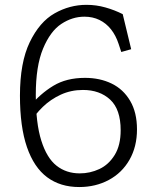

<svg xmlns="http://www.w3.org/2000/svg" viewBox="-20 -762 660 794"><path d="M62.5 -366.5Q62.5 -503.5 103 -587.5Q143.5 -671.5 205.8 -706.8Q268 -742 337.5 -742Q378 -742 416 -731.2Q454 -720.5 487.5 -703.5L522.5 -558.5L481.5 -547L470.5 -580.5Q459 -615.5 439 -640.8Q419 -666 391.2 -679.5Q363.5 -693 329 -693Q279 -693 233.5 -663Q188 -633 158 -560.8Q128 -488.5 128 -370Q128 -252.5 150.8 -180.5Q173.5 -108.5 213.8 -76.8Q254 -45 310 -45Q352.5 -45 391 -63Q429.5 -81 454.2 -121Q479 -161 479 -223.5Q479 -309.5 435.8 -349.8Q392.5 -390 323 -390Q273.5 -390 231.2 -370.5Q189 -351 156.8 -319.8Q124.5 -288.5 102.5 -251V-321.5Q146.5 -374.5 200.5 -407.2Q254.5 -440 331.5 -440Q393 -440 441.5 -416.5Q490 -393 518.2 -345Q546.5 -297 546.5 -227Q546.5 -155.5 515.5 -101.2Q484.5 -47 430 -17.8Q375.5 11.5 307.5 11.5Q229.5 11.5 175 -29Q120.5 -69.5 91.5 -153.5Q62.5 -237.5 62.5 -366.5Z"/></svg>

Font: Monaspace Xenon Var ExtraLight
Style: Regular
Weight: 200
Designer: Riley Cran and the Lettermatic Team
Version: Version 1.200 (Monaspace Xenon Var)